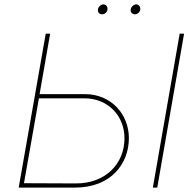

<svg xmlns="http://www.w3.org/2000/svg" viewBox="-20 -853 891 873"><path d="M65 0H321C485 0 566 -109 566 -225C566 -333 486 -425 366 -425H160L208 -700H188ZM675 0H695L817 -700H797ZM445 -788C457 -788 469 -799 469 -813C469 -823 462 -833 450 -833C437 -833 425 -820 425 -807C425 -796 432 -788 445 -788ZM594 -788C606 -788 618 -799 618 -813C618 -823 611 -833 599 -833C587 -833 574 -820 574 -807C574 -796 582 -788 594 -788ZM89 -20 157 -406H363C471 -406 546 -327 546 -224C546 -108 459 -18 324 -19Z"/></svg>

Font: Fixel Display 20240404 Thin
Style: Italic
Weight: 100
Italic angle: -10°
Designer: AlfaBravo + MacPaw
Foundry: Kyrylo Tkachov, Marchela Mozhyna, Serhii Makarenko, Maria Weinstein, Zakhar Kryvoshyya
Version: Version 1.211;Glyphs 3.2 (3225)